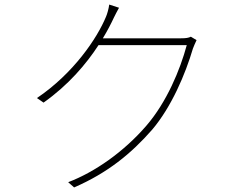

<svg xmlns="http://www.w3.org/2000/svg" viewBox="-20 -807 1040 842"><path d="M817 -646C807 -641 796 -639 773 -639H431C451 -672 467 -703 480 -731C486 -743 493 -757 502 -773L459 -787C457 -770 450 -745 445 -734C406 -639 302 -485 142 -377L171 -357C280 -434 358 -526 412 -609H799C770 -501 711 -359 622 -256C523 -141 395 -52 279 -8L305 15C452 -49 555 -133 647 -238C732 -338 793 -482 826 -594C828 -601 838 -622 842 -631Z"/></svg>

Font: Noto Sans CJK Thin
Style: Regular
Weight: 100
Designer: Ryoko NISHIZUKA (kana & ideographs); Paul D. Hunt (Latin, Greek & Cyrillic); Wenlong ZHANG (bopomofo); Sandoll Communica
Foundry: Adobe Systems Incorporated
Version: Version 1.000;PS 1;hotconv 1.0.78;makeotf.lib2.5.61930